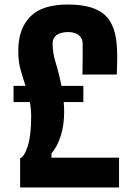

<svg xmlns="http://www.w3.org/2000/svg" viewBox="-20 -830 587 850"><path d="M69 0V-129Q89 -138 103.5 -185Q118 -232 118 -314Q118 -350 112 -378H40V-450H93Q81 -486 70.5 -523.5Q60 -561 61 -611Q62 -703 114 -756.5Q166 -810 281 -810Q394 -810 444.5 -763.5Q495 -717 498 -610Q499 -591 499 -578.5Q499 -566 498.5 -549.5Q498 -533 497 -500H345Q345 -512 345.5 -532.5Q346 -553 346 -575Q346 -597 346 -614.5Q346 -632 346 -638Q345 -662 328 -675Q311 -688 281 -688Q249 -688 231 -675Q213 -662 213 -638Q213 -595 227 -550.5Q241 -506 252 -450H349V-378H262Q263 -368 263.5 -356.5Q264 -345 264 -334Q264 -277 249 -229Q234 -181 208 -151V-132H507V0Z"/></svg>

Font: Big Shoulders Text Black
Style: Regular
Weight: 900
Designer: Patric King
Foundry: XO Type Co
Version: Version 1.000; ttfautohint (v1.8.2)